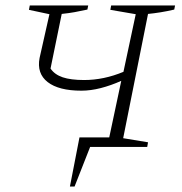

<svg xmlns="http://www.w3.org/2000/svg" viewBox="-20 -538 666 703"><path d="M236 145 271 -35H380L424 -242Q386 -225 349 -215.5Q312 -206 278 -206Q195 -206 154.5 -237.5Q114 -269 125 -326L161 -486L86 -502L89 -518H303L300 -503Q272 -497 253 -493.5Q234 -490 206 -487L165 -287Q180 -265 209.5 -255Q239 -245 288 -245Q360 -245 432 -275L477 -486L384 -502L387 -518H621L618 -503Q593 -497 568 -493Q543 -489 522 -487L431 -32L522 -17L519 0H310L253 145Z"/></svg>

Font: Piazzolla SC ExtraLight
Style: Italic
Weight: 200
Italic angle: -11.3°
Designer: Juan Pablo del Peral
Foundry: Huerta Tipografica
Version: Version 1.330